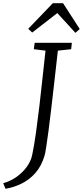

<svg xmlns="http://www.w3.org/2000/svg" viewBox="-110 -1010 518 1198"><path d="M-75.5 168 -90 133Q-45.5 121 -7.5 94.2Q30.5 67.5 56.8 31.5Q83 -4.5 91 -44Q103.5 -103.5 114.5 -182.2Q125.5 -261 135.8 -348.8Q146 -436.5 155.5 -525.2Q165 -614 174 -694L101 -703L106.5 -743H338.5L334 -703L251 -694Q240 -596.5 229.8 -505.5Q219.5 -414.5 210.2 -335.5Q201 -256.5 192.8 -194.2Q184.5 -132 178.2 -91.5Q172 -51 167.5 -37Q147.5 28.5 109.5 70.8Q71.5 113 23.2 136.2Q-25 159.5 -75.5 168ZM66 -830 219.5 -990H283.5L387.5 -829L360.5 -805Q332.5 -836 304 -867Q275.5 -898 247.5 -928.5Q208.5 -898 169.5 -867.8Q130.5 -837.5 91 -807Z"/></svg>

Font: Merriweather Light 18pt Light
Style: Italic
Weight: 300
Italic angle: -7.8°
Version: Version 2.101